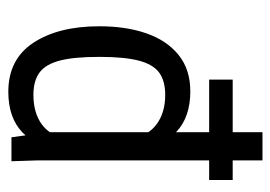

<svg xmlns="http://www.w3.org/2000/svg" viewBox="-118 -548 673 478"><g transform="rotate(90 219.0 -308.5)"><path d="M312.5 -63.5 308.6 -79.1V-625H378.9V-62.5L380.9 0H321.3ZM356.4 -308.6 328.1 -295.9Q316.4 -341.8 287.6 -362.3Q258.8 -382.8 215.8 -382.8Q180.7 -382.8 160.2 -367.7Q139.6 -352.5 130.4 -316.9Q121.1 -281.2 121.1 -218.8Q121.1 -155.3 130.4 -120.1Q139.6 -85 160.2 -69.8Q180.7 -54.7 215.8 -54.7Q259.8 -54.7 288.6 -75.2Q317.4 -95.7 328.1 -142.6L357.4 -129.9Q345.7 -62.5 309.1 -27.3Q272.5 7.8 208 7.8Q127 7.8 85.9 -54.7Q44.9 -117.2 44.9 -218.8Q44.9 -285.2 62.5 -335.9Q80.1 -386.7 116.2 -416Q152.3 -445.3 207 -445.3Q271.5 -445.3 308.1 -410.2Q344.7 -375 356.4 -308.6ZM177.7 -492.2V-550.8H427.7V-492.2Z"/></g></svg>

Font: Sudo Var
Style: Regular
Weight: 400
Monospace: yes
Designer: Jens Kutilek
Foundry: Jens Kutilek
Version: Version 0.065;FEAKit 1.0